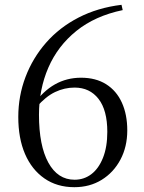

<svg xmlns="http://www.w3.org/2000/svg" viewBox="-20 -763 598 798"><path d="M289 15Q217 15 164.5 -21.5Q112 -58 84 -123Q56 -188 56 -277Q56 -364 86 -443Q116 -522 171.5 -585.5Q227 -649 306.5 -690Q386 -731 485 -743L490 -721Q375 -697 297.5 -634.5Q220 -572 181 -482Q142 -392 142 -286Q142 -158 181 -87Q220 -16 290 -16Q329 -16 359.5 -39Q390 -62 408 -107Q426 -152 426 -215Q426 -305 389.5 -352Q353 -399 290 -399Q248 -399 209 -380.5Q170 -362 132 -318L113 -329H120Q198 -440 317 -440Q378 -440 421 -413Q464 -386 486.5 -336.5Q509 -287 509 -221Q509 -153 480.5 -99.5Q452 -46 402.5 -15.5Q353 15 289 15Z"/></svg>

Font: Noto Serif SC ExtraLight
Style: Regular
Weight: 400
Version: Version 2.002-H1;hotconv 1.1.0;makeotfexe 2.6.0